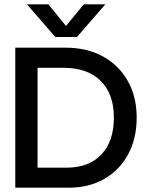

<svg xmlns="http://www.w3.org/2000/svg" viewBox="-20 -872 695 892"><path d="M337.5 -700H237L105 -852H204.5L286.5 -751.5L369.5 -852H469.5ZM284.5 -650.5Q383.5 -650.5 457.8 -610Q532 -569.5 573.5 -496.2Q615 -423 615 -326Q615 -228 575.2 -154.8Q535.5 -81.5 464.5 -40.8Q393.5 0 299 0H51V-650.5ZM154.5 -557V-93H288.5Q393 -93 451 -154.2Q509 -215.5 509 -326Q509 -435.5 447.8 -496.2Q386.5 -557 275 -557Z"/></svg>

Font: Overused Grotesk Medium
Style: Regular
Weight: 525
Version: Version 0.004